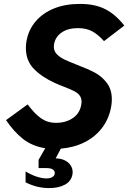

<svg xmlns="http://www.w3.org/2000/svg" viewBox="-20 -753 656 983"><path d="M265.5 -124Q317.5 -124 353.5 -148.8Q389.5 -173.5 396.5 -219.5Q397.5 -224.5 397.5 -233Q397.5 -252 387 -265Q376.5 -278 359.2 -286.8Q342 -295.5 309.5 -308Q298.5 -312.5 286.5 -317.2Q274.5 -322 262.5 -327.5Q195.5 -357.5 154 -399.8Q112.5 -442 112.5 -507Q112.5 -526.5 116 -544.5Q126.5 -601 162.5 -643.5Q198.5 -686 256.2 -709.5Q314 -733 389 -733Q466.5 -733 519.5 -705.8Q572.5 -678.5 616.5 -622L512.5 -542.5Q481.5 -577 451.5 -593Q421.5 -609 378.5 -609Q327.5 -609 295 -586.2Q262.5 -563.5 256.5 -525Q255.5 -518 255.5 -514Q255.5 -491.5 271 -475.5Q286.5 -459.5 309.5 -448.5Q332.5 -437.5 373.5 -421.5Q430 -400 465.8 -381Q501.5 -362 527 -328.5Q552.5 -295 552.5 -245Q552.5 -226.5 550 -212Q540 -148.5 504.5 -100.8Q469 -53 414 -25.2Q359 2.5 291.5 8L265 58Q291 58 310.8 67.5Q330.5 77 341.2 93Q352 109 352 128.5Q352 132.5 351 139.5Q345 174.5 312.8 192.2Q280.5 210 231.5 210Q169 210 111 180.5V125Q141.5 143 169 151.8Q196.5 160.5 218 160.5Q237.5 160.5 249 153Q260.5 145.5 260.5 132.5Q260.5 121.5 250.2 114.5Q240 107.5 216 107.5H177.5V65.5L211.5 6Q143.5 -5 96.2 -43Q49 -81 11 -138L121.5 -218.5Q158 -169.5 191 -146.8Q224 -124 265.5 -124Z"/></svg>

Font: JuliaMono ExtraBold
Style: Italic
Weight: 800
Italic angle: -9°
Monospace: yes
Designer: cormullion
Foundry: corm
Version: Version 0.057; ttfautohint (v1.8.4)